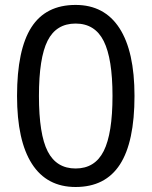

<svg xmlns="http://www.w3.org/2000/svg" viewBox="-20 -745 612 775"><path d="M522.9 -357.9Q522.9 -171.9 464.1 -81.1Q405.3 9.8 285.2 9.8Q168.9 9.8 108.9 -83.7Q48.8 -177.2 48.8 -357.9Q48.8 -544.4 106.7 -634.8Q164.6 -725.1 285.2 -725.1Q401.4 -725.1 462.2 -631.3Q522.9 -537.6 522.9 -357.9ZM137.2 -357.9Q137.2 -202.6 172.6 -133.8Q208 -64.9 285.2 -64.9Q363.3 -64.9 398.7 -135.5Q434.1 -206.1 434.1 -357.9Q434.1 -508.3 398.7 -579.1Q363.3 -649.9 285.2 -649.9Q207 -649.9 172.1 -580.6Q137.2 -511.2 137.2 -357.9Z"/></svg>

Font: NotoPenekeko
Style: Regular
Weight: 400
Designer: Monotype Design team
Foundry: Monotype Imaging Inc.
Version: Version 1.04